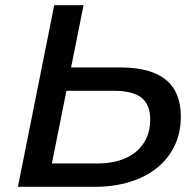

<svg xmlns="http://www.w3.org/2000/svg" viewBox="-20 -720 755 740"><path d="M445 -460Q677 -460 677 -271Q677 -209.5 653.5 -159.5Q630 -109.5 586.5 -74Q543 -38.5 481.5 -19.2Q420 0 344 0H49L189 -700H302L254 -460ZM357 -90Q403.5 -90 441 -101.8Q478.5 -113.5 504.8 -135.5Q531 -157.5 545 -188.8Q559 -220 559 -259Q559 -317 525.2 -343.5Q491.5 -370 418 -370H236L180 -90Z"/></svg>

Font: Argentum Sans
Style: Italic
Weight: 400
Italic angle: -11.3099°
Designer: Julieta Ulanovsky, Owen Earl, Rasmus Andersson, Cristiano Sobral
Foundry: The Argentum Sans Project Authors
Version: Version 3.131; ttfautohint (v1.8.4.7-5d5b-dirty)